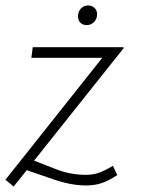

<svg xmlns="http://www.w3.org/2000/svg" viewBox="-49 -668 533 704"><path d="M326 -456H66L71 -495H404V-491L76 -79L158 -47Q209 -27 266 -27Q291 -27 312 -34Q333 -41 365 -60L381 -26Q349 -5 323.5 3.5Q298 12 266 12Q212 12 148 -10L49 -44L1 16L-29 -9ZM237 -608Q237 -625 247.5 -636.5Q258 -648 274 -648Q288 -648 297.5 -639Q307 -630 307 -616Q307 -599 296 -587.5Q285 -576 269 -576Q254 -576 245.5 -585Q237 -594 237 -608Z"/></svg>

Font: Bellota Light
Style: Italic
Weight: 300
Italic angle: -7.5°
Designer: Kemie Guaida
Foundry: Kemie Guaida
Version: Version 4.001